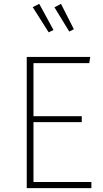

<svg xmlns="http://www.w3.org/2000/svg" viewBox="-20 -978 536 998"><path d="M184 -958 258 -822 233 -810 150 -941ZM297 -958 364 -826 340 -814 263 -940ZM449 -682 444 -650H154V-374H405V-343H154V-32H455V0H119V-682Z"/></svg>

Font: Fira Sans UltraLight
Style: Regular
Weight: 200
Designer: Carrois Corporate & Edenspiekermann AG
Foundry: Carrois Corporate GbR & Edenspiekermann AG
Version: Version 4.106;PS 004.106;hotconv 1.0.70;makeotf.lib2.5.58329